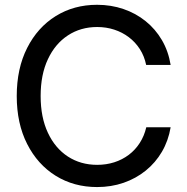

<svg xmlns="http://www.w3.org/2000/svg" viewBox="-20 -758 767 789"><path d="M378.9 10.7Q283.7 10.7 209 -35.6Q134.3 -82 91.6 -166.3Q48.8 -250.5 48.8 -363.3Q48.8 -476.6 91.6 -561Q134.3 -645.5 209 -691.9Q283.7 -738.3 378.9 -738.3Q436.5 -738.3 487.3 -720.9Q538.1 -703.6 578.4 -671.1Q618.7 -638.7 645.3 -593.3Q671.9 -547.9 681.2 -491.2H580.6Q573.2 -527.3 554.7 -556.2Q536.1 -585 509.3 -605.2Q482.4 -625.5 449.5 -636.2Q416.5 -647 379.4 -647Q311.5 -647 259 -612.5Q206.5 -578.1 176.8 -514.6Q147 -451.2 147 -363.3Q147 -275.9 176.8 -212.4Q206.5 -148.9 259 -114.7Q311.5 -80.6 379.4 -80.6Q416.5 -80.6 449.5 -91.1Q482.4 -101.6 509.3 -121.8Q536.1 -142.1 554.4 -170.7Q572.8 -199.2 581.1 -234.9H681.2Q671.9 -179.7 645.5 -134.5Q619.1 -89.4 578.9 -56.9Q538.6 -24.4 487.8 -6.8Q437 10.7 378.9 10.7Z"/></svg>

Font: Inter Cardless Tabular
Style: Regular
Weight: 400
Designer: Rasmus Andersson
Foundry: rsms
Version: Version 4.000;git-4fc901f